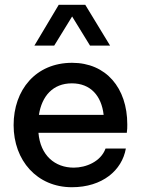

<svg xmlns="http://www.w3.org/2000/svg" viewBox="-20 -774 589 804"><path d="M207 -583 282 -705 357 -583H441L337 -754H226L124 -583ZM513 -253C513 -406 424 -511 282 -511C129 -511 37 -397 37 -250C37 -102 135 10 281 10C409 10 491 -61 507 -152H422C402 -97 340 -72 289 -72C210 -72 149 -123 141 -218H511C513 -230 513 -242 513 -253ZM281 -425C359 -425 405 -373 414 -293H143C155 -371 201 -425 281 -425Z"/></svg>

Font: Oakes Medium
Style: Regular
Weight: 500
Designer: Samuel Oakes
Foundry: Samuel Oakes
Version: Version 1.003;PS 001.003;hotconv 1.0.88;makeotf.lib2.5.64775